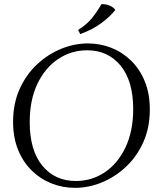

<svg xmlns="http://www.w3.org/2000/svg" viewBox="-20 -889 784 924"><path d="M403 -680Q462 -680 515.5 -659Q569 -638 611 -597Q653 -556 677 -497Q701 -438 701 -362Q701 -275 670 -205.5Q639 -136 587 -87Q535 -38 471 -11.5Q407 15 341 15Q282 15 228.5 -6Q175 -27 133 -68Q91 -109 67 -168Q43 -227 43 -303Q43 -390 74 -459.5Q105 -529 157 -578Q209 -627 273 -653.5Q337 -680 403 -680ZM345 -18Q422 -18 484.5 -60Q547 -102 584 -180Q621 -258 621 -364Q621 -499 560.5 -573Q500 -647 399 -647Q323 -647 260 -605Q197 -563 160 -485.5Q123 -408 123 -301Q123 -166 183.5 -92Q244 -18 345 -18ZM468 -869Q487 -870 506.5 -862.5Q526 -855 535 -841Q507 -806 464.5 -775.5Q422 -745 366 -725L356 -745Q398 -771 423.5 -803Q449 -835 468 -869Z"/></svg>

Font: Bona Nova
Style: Italic
Weight: 400
Italic angle: -4°
Designer: Mateusz Machalski
Foundry: Capitalics
Version: Version 4.001; ttfautohint (v1.8.3)